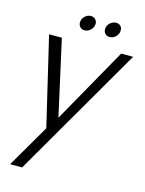

<svg xmlns="http://www.w3.org/2000/svg" viewBox="-140 -797 857 1137"><g transform="rotate(15 288.0 -229.0)"><path d="M189 -3.9 61 -545.9H139.2L242.2 -83L502.9 -545.9H576.2L110.8 256.8H37.1ZM256.8 -623Q240.2 -623 229.7 -634Q219.2 -645 219.2 -661.1Q219.2 -682.6 235.4 -698.7Q251.5 -714.8 272.9 -714.8Q289.6 -714.8 300.3 -704.1Q311 -693.4 311 -676.8Q311 -655.3 294.4 -639.2Q277.8 -623 256.8 -623ZM411.1 -623Q394 -623 383.5 -634Q373 -645 373 -661.1Q373 -682.6 389.6 -698.7Q406.2 -714.8 428.2 -714.8Q444.3 -714.8 454.6 -704.6Q464.8 -694.3 464.8 -678.2Q464.8 -656.2 448.5 -639.6Q432.1 -623 411.1 -623Z"/></g></svg>

Font: SVN-Poppins Light
Style: Italic
Weight: 300
Italic angle: -10°
Designer: Ninad Kale (Devanagari), Jonny Pinhorn (Latin)
Foundry: Indian Type Foundry
Version: Version 3.002 2017